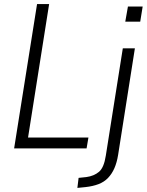

<svg xmlns="http://www.w3.org/2000/svg" viewBox="-20 -725 717 938"><path d="M49 0 161 -705H220L117 -53H412L403 0ZM592 -619 605 -693H677L665 -619ZM358 193 364 144 402 140Q439 135 463.5 114.5Q488 94 497 35L580 -489H639L557 32Q551 69 539 96.5Q527 124 508 144Q489 164 461.5 174.5Q434 185 398 189Z"/></svg>

Font: Nunito Sans 10pt Condensed Light
Style: Italic
Weight: 300
Width: 3
Italic angle: -9°
Designer: Vernon Adams
Foundry: Vernon Adams
Version: Version 3.101;gftools[0.9.27]